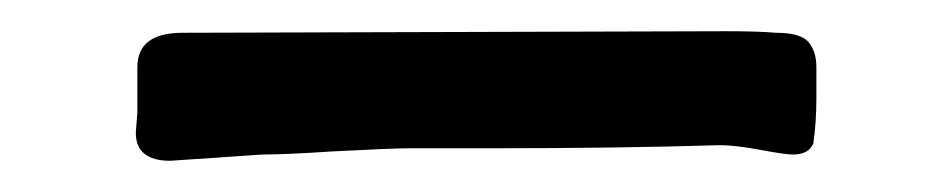

<svg xmlns="http://www.w3.org/2000/svg" viewBox="-20 2 605 123"><path d="M67 87 68 74V45Q68 23 97 23L445 22Q466 22 477 23Q493 23 498 29Q503 35 503 45Q503 48 503 64.5Q503 81 501 94Q498 101 488 101Q483 101 467 98Q451 95 441 95Q377 97 291 97H242Q231 97 193 99Q163 101 148 101L89 105Q67 105 67 87Z"/></svg>

Font: Barriecito
Style: Regular
Weight: 400
Designer: Pablo Cosgaya & Sergio Jiménez
Foundry: Pablo Cosgaya & Sergio Jiménez
Version: Version 1.001